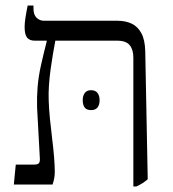

<svg xmlns="http://www.w3.org/2000/svg" viewBox="-20 -667 624 694"><path d="M462 7V-459Q462 -487 449 -503.5Q436 -520 403 -520H105Q87 -520 78 -531Q69 -542 69 -569Q69 -582 71.5 -599.5Q74 -617 80 -647H101V-636Q101 -614 112 -603Q123 -592 139 -592H404Q434 -592 456 -581.5Q478 -571 491 -547Q504 -523 505 -482L514 -19Q506 -12 496 -5.5Q486 1 473 7ZM30 0 37 -72H103Q116 -72 120.5 -77Q125 -82 124 -95L114 -279Q113 -317 116 -353.5Q119 -390 128 -430.5Q137 -471 149 -518V-536H180V-520Q176 -499 171.5 -472.5Q167 -446 163 -417Q159 -388 157 -359Q155 -330 156 -304Q157 -273 160.5 -237.5Q164 -202 168.5 -166Q173 -130 175.5 -99Q178 -68 178 -47Q178 -33 176 -22.5Q174 -12 170 0ZM279 -305Q279 -321 286.5 -331Q294 -341 309 -341Q325 -341 332.5 -331Q340 -321 340 -305Q340 -288 332.5 -278.5Q325 -269 309 -269Q293 -269 286 -278.5Q279 -288 279 -305Z"/></svg>

Font: Noto Serif Hebrew Light
Style: Regular
Weight: 300
Version: Version 2.003